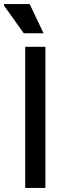

<svg xmlns="http://www.w3.org/2000/svg" viewBox="-49 -932 321 952"><path d="M76 0V-700H176V0ZM167 -767H69L-29 -904V-912H98Z"/></svg>

Font: Fustat SemiBold
Style: Regular
Weight: 600
Designer: Mohamed Gaber, Khaled Hosny, Laura Garcia Mut
Foundry: Kief Type Foundry, Alif Type Foundry, Hard Type Foundry
Version: Version 1.007